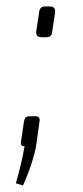

<svg xmlns="http://www.w3.org/2000/svg" viewBox="-20 -453 255 593"><path d="M119 -433H135Q152 -433 150 -414L141 -354Q140 -338 123 -338H108Q90 -338 92 -357L101 -416Q103 -433 119 -433ZM74 -94H89Q105 -94 102 -78L93 -12Q85 43 51 120L29 113Q44 63 56 -1Q42 -1 45 -16L54 -78Q56 -87 59.5 -90.5Q63 -94 74 -94Z"/></svg>

Font: Exo 2.0 Extra Light
Style: Italic
Weight: 250
Italic angle: -8°
Designer: Natanael Gama
Version: Version 1.001;PS 001.001;hotconv 1.0.70;makeotf.lib2.5.58329